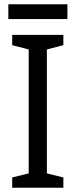

<svg xmlns="http://www.w3.org/2000/svg" viewBox="-20 -970 354 897"><path d="M295 -950H19V-881H295ZM276 -93V-141L199 -160V-739L276 -759V-807H37V-759L114 -739V-160L37 -141V-93Z"/></svg>

Font: Noto Sans Kannada UI SemiCondensed SemiBold
Style: Regular
Weight: 600
Width: 4
Designer: Jelle Bosma - Monotype Design Team
Foundry: Monotype Imaging Inc.
Version: Version 2.006